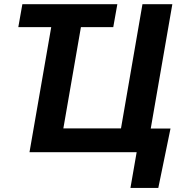

<svg xmlns="http://www.w3.org/2000/svg" viewBox="-20 -731 906 922"><path d="M543.5 -710.9 523.9 -600.6H67.9L87.4 -710.9ZM798.8 -113.8 740.2 171.4H606.4L636.2 0H579.6L599.6 -113.8ZM121.6 0 245.1 -710.9H387.7L284.2 -114.3H561L664.1 -710.9H807.6L684.1 0Z"/></svg>

Font: Roboto
Style: Bold Italic
Weight: 700
Italic angle: -12°
Designer: Christian Robertson
Foundry: Google
Version: Version 3.0